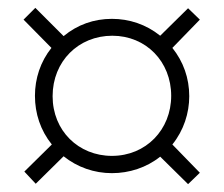

<svg xmlns="http://www.w3.org/2000/svg" viewBox="-20 -599 570 489"><path d="M388 -200 459 -130 489 -159 419 -231C448 -267 462 -311 462 -354C462 -400 447 -442 419 -477L489 -549L459 -578L388 -508C352 -537 309 -551 265 -551C219 -551 177 -536 142 -507L70 -579L40 -549L111 -477C83 -442 69 -399 69 -355C69 -310 83 -267 112 -231L42 -162L71 -131L142 -201C177 -173 220 -158 265 -158C309 -158 353 -172 388 -200ZM265 -202C180 -202 114 -266 114 -354C114 -443 180 -508 266 -508C352 -508 416 -442 416 -355C416 -269 352 -202 265 -202Z"/></svg>

Font: Noto Sans Mono Condensed Light
Style: Regular
Weight: 300
Width: 3
Designer: Monotype Design Team
Foundry: Monotype Imaging Inc.
Version: Version 2.014